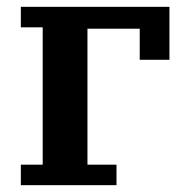

<svg xmlns="http://www.w3.org/2000/svg" viewBox="-20 -542 545 562"><path d="M41 -60H105V-462H41V-522H476V-367H389V-458H236V-60H321V0H41Z"/></svg>

Font: IBM Plex Serif SmBld
Style: Regular
Weight: 600
Designer: Mike Abbink, Paul van der Laan, Pieter van Rosmalen
Foundry: Bold Monday
Version: Version 3.001